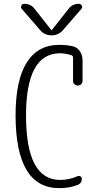

<svg xmlns="http://www.w3.org/2000/svg" viewBox="-20 -975 540 1005"><path d="M290 9.8Q62.5 9.8 61.5 -370.1Q61.5 -555.7 120.1 -647.9Q178.7 -740.2 290 -740.2Q327.1 -740.2 358.4 -733.4Q383.8 -728.5 397.9 -707Q412.1 -685.5 412.1 -660.2V-551.8Q412.1 -542 405.3 -534.7Q398.4 -527.3 387.2 -527.3Q376 -527.3 369.1 -534.7Q362.3 -542 362.3 -551.8V-674.8Q362.3 -682.6 352.5 -686.5Q323.2 -695.3 294.9 -696.3Q116.2 -696.3 116.2 -370.1Q116.2 -33.2 294.9 -33.2Q342.8 -33.2 385.7 -52.7Q393.6 -55.7 400.9 -51.8Q408.2 -47.9 408.2 -40Q408.2 -14.6 385.7 -6.8Q343.8 9.8 290 9.8ZM393.6 -955.1Q403.3 -955.1 408.2 -945.3Q413.1 -935.5 406.2 -928.7L311.5 -819.3Q287.1 -790 249.5 -790Q211.9 -790 188.5 -819.3L93.8 -928.7Q87.9 -935.5 91.8 -945.3Q95.7 -955.1 106.4 -955.1Q141.6 -955.1 161.1 -928.7L248 -818.4Q249 -817.4 250 -817.4L252 -818.4L338.9 -928.7Q358.4 -955.1 393.6 -955.1Z"/></svg>

Font: Rounded Mgen+ 1mn light
Style: Regular
Weight: 200
Designer: [Source Han Sans]
Ryoko NISHIZUKA  (kana & ideographs); Paul D. Hunt (Latin, Greek & Cyrillic); Wenlong ZHANG  (bopomofo
Version: Version 1.059.20150602